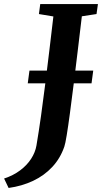

<svg xmlns="http://www.w3.org/2000/svg" viewBox="-111 -763 505 951"><path d="M-68.4 168 -90.7 121.3Q-44.8 106.1 -11.1 80.7Q22.7 55.4 43.2 23.5Q63.8 -8.4 69.6 -42.6Q81.1 -110.3 92.1 -188.5Q103.1 -266.7 113.5 -350.2Q123.9 -433.7 134 -517.8Q144 -601.9 153.4 -681.5L81.8 -693.4L88.3 -743H374.1L367.1 -693.4L294.4 -682.3Q284.1 -595.4 273.7 -508.7Q263.3 -422 253.5 -343.2Q243.7 -264.3 235.1 -200.3Q226.5 -136.3 219.5 -93.6Q212.6 -51 207.7 -37Q187.7 21.4 147.9 64Q108.2 106.6 53 132.7Q-2.2 158.8 -68.4 168ZM26.5 -350.4 34.9 -413.3H350.8L342.4 -350.4Z"/></svg>

Font: Merriweather Light
Style: Italic
Weight: 300
Italic angle: -7.8°
Designer: Eben Sorkin
Foundry: Eben Sorkin
Version: Version 2.101